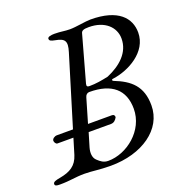

<svg xmlns="http://www.w3.org/2000/svg" viewBox="-140 -763 838 876"><g transform="rotate(-20 278.5 -325.0)"><path d="M4 5C58 5 78 -3 126 -3C163 -3 196 4 252 4C405 4 520 -76 520 -192C520 -285 472 -326 395 -356C390 -358 387 -365 398 -366C474 -376 577 -430 577 -525C577 -595 527 -655 392 -655C367 -655 320 -645 290 -645C262 -645 248 -650 215 -650C199 -650 182 -647 182 -638C182 -628 189 -625 209 -621C254 -613 264 -598 249 -549L146 -211H68C56 -211 44 -202 44 -193C44 -187 49 -175 58 -175H135L112 -99C97 -51 65 -33 16 -24C-7 -20 -20 -16 -20 -6C-20 3 -12 5 4 5ZM189 -108 209 -175H317C332 -175 341 -184 348 -197C348 -205 345 -211 335 -211H219L253 -327C256 -339 264 -346 274 -346C383 -346 439 -297 439 -205C439 -99 339 -21 249 -21C226 -21 213 -32 199 -45C183 -59 182 -84 189 -108ZM273 -386 335 -609C338 -621 348 -625 373 -625C451 -625 496 -580 496 -525C496 -457 443 -411 377 -383C345 -376 316 -371 285 -371C275 -371 270 -374 273 -386Z"/></g></svg>

Font: EB Garamond
Style: Italic
Weight: 400
Italic angle: -17.2°
Designer: Georg Duffner and Octavio Pardo
Foundry: Georg Duffner
Version: Version 1.000;PS 001.000;hotconv 1.0.88;makeotf.lib2.5.64775